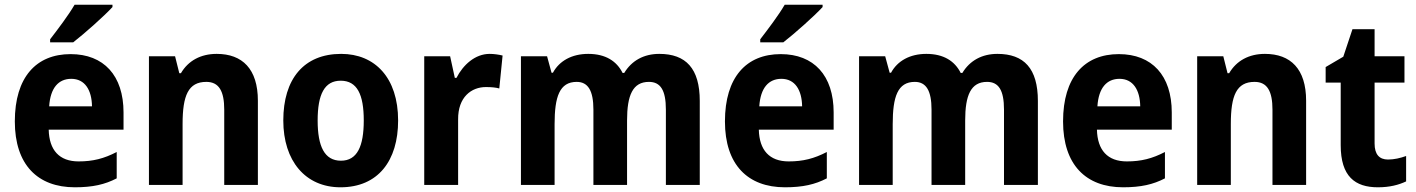

<svg xmlns="http://www.w3.org/2000/svg" viewBox="-20 -786 6019 816"><path d="M458 -756V-766H297C271 -721 226 -662 193 -619V-606H291C340 -644 424 -719 458 -756ZM280 -556C134 -556 43 -458 43 -270C43 -86 140 10 298 10C374 10 426 -2 476 -28V-140C422 -112 375 -100 314 -100C232 -100 189 -148 187 -235H505V-308C505 -465 421 -556 280 -556ZM283 -451C341 -451 370 -403 371 -334H189C194 -413 229 -451 283 -451Z M901 -557C833 -557 780 -528 749 -475H742L724 -547H613V0H756V-259C756 -380 780 -438 857 -438C911 -438 933 -398 933 -320V0H1076V-358C1076 -493 1010 -557 901 -557Z M1672 -274C1672 -456 1573 -557 1430 -557C1271 -557 1184 -450 1184 -274C1184 -102 1278 10 1427 10C1587 10 1672 -103 1672 -274ZM1330 -274C1330 -385 1359 -443 1428 -443C1498 -443 1526 -384 1526 -274C1526 -164 1498 -103 1429 -103C1359 -103 1330 -164 1330 -274Z M2061 -557C1999 -557 1948 -510 1920 -455H1913L1893 -547H1783V0H1927V-278C1926 -374 1984 -416 2045 -416C2070 -416 2088 -414 2102 -410L2116 -550C2100 -554 2079 -557 2061 -557Z M2782 -557C2717 -557 2665 -529 2633 -476H2626C2601 -526 2554 -557 2480 -557C2410 -557 2357 -527 2330 -477H2324L2305 -547H2194V0H2337V-258C2337 -375 2358 -438 2431 -438C2479 -438 2502 -401 2502 -320V0H2645V-274C2645 -381 2669 -438 2738 -438C2787 -438 2810 -403 2810 -320V0H2954V-357C2954 -495 2895 -557 2782 -557Z M3476 -756V-766H3315C3289 -721 3244 -662 3211 -619V-606H3309C3358 -644 3442 -719 3476 -756ZM3298 -556C3152 -556 3061 -458 3061 -270C3061 -86 3158 10 3316 10C3392 10 3444 -2 3494 -28V-140C3440 -112 3393 -100 3332 -100C3250 -100 3207 -148 3205 -235H3523V-308C3523 -465 3439 -556 3298 -556ZM3301 -451C3359 -451 3388 -403 3389 -334H3207C3212 -413 3247 -451 3301 -451Z M4219 -557C4154 -557 4102 -529 4070 -476H4063C4038 -526 3991 -557 3917 -557C3847 -557 3794 -527 3767 -477H3761L3742 -547H3631V0H3774V-258C3774 -375 3795 -438 3868 -438C3916 -438 3939 -401 3939 -320V0H4082V-274C4082 -381 4106 -438 4175 -438C4224 -438 4247 -403 4247 -320V0H4391V-357C4391 -495 4332 -557 4219 -557Z M4735 -556C4589 -556 4498 -458 4498 -270C4498 -86 4595 10 4753 10C4829 10 4881 -2 4931 -28V-140C4877 -112 4830 -100 4769 -100C4687 -100 4644 -148 4642 -235H4960V-308C4960 -465 4876 -556 4735 -556ZM4738 -451C4796 -451 4825 -403 4826 -334H4644C4649 -413 4684 -451 4738 -451Z M5356 -557C5288 -557 5235 -528 5204 -475H5197L5179 -547H5068V0H5211V-259C5211 -380 5235 -438 5312 -438C5366 -438 5388 -398 5388 -320V0H5531V-358C5531 -493 5465 -557 5356 -557Z M5879 -108C5842 -108 5822 -130 5822 -176V-435H5949V-547H5822V-662H5728L5689 -545L5614 -501V-435H5678V-169C5678 -36 5739 10 5836 10C5886 10 5924 0 5956 -15V-123C5931 -114 5905 -108 5879 -108Z"/></svg>

Font: Noto Sans Thai Looped SemiCondensed
Style: Bold
Weight: 700
Width: 4
Designer: Sasikarn Vongin, Ben Mitchell
Foundry: The Fontpad Ltd
Version: Version 1.001